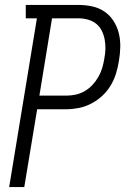

<svg xmlns="http://www.w3.org/2000/svg" viewBox="-20 -755 515 775"><path d="M17 0 129 -681H84V-735H298Q326 -735 353 -729Q380 -723 402 -708Q424 -693 438.5 -670Q453 -647 459.5 -621Q466 -595 465.5 -566.5Q465 -538 460 -509Q456 -484 448.5 -459Q441 -434 427 -410.5Q413 -387 392.5 -368Q372 -349 347.5 -336.5Q323 -324 297.5 -319Q272 -314 247 -314H130L78 0ZM139 -369H247Q266 -369 285 -373Q304 -377 321.5 -387Q339 -397 353 -412Q367 -427 377 -444.5Q387 -462 392.5 -480.5Q398 -499 401 -518Q405 -538 405.5 -557.5Q406 -577 402.5 -595.5Q399 -614 391 -630.5Q383 -647 369 -658.5Q355 -670 336 -675.5Q317 -681 298 -681H190Z"/></svg>

Font: Iosevka QP Light
Style: Italic
Weight: 300
Italic angle: -9°
Designer: Belleve Invis
Foundry: Belleve Invis
Version: Version 20.0.0; ttfautohint (v1.8.4)